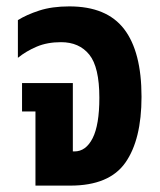

<svg xmlns="http://www.w3.org/2000/svg" viewBox="-20 -581 501 601"><path d="M91 0V-232H49V-321H208V-107H213Q249 -107 270 -148.5Q291 -190 291 -275Q291 -371 259.5 -410Q228 -449 171 -449Q128 -449 95 -435Q62 -421 36 -400V-518Q63 -535 103 -548Q143 -561 197 -561Q314 -561 368.5 -490Q423 -419 423 -278Q423 -144 372.5 -72Q322 0 200 0Z"/></svg>

Font: Noto Sans Thai ExtCond
Style: Bold
Weight: 700
Width: 2
Designer: Monotype Design Team
Foundry: Monotype Imaging Inc.
Version: Version 2.002; ttfautohint (v1.8.4.7-5d5b)